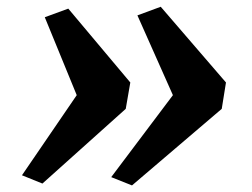

<svg xmlns="http://www.w3.org/2000/svg" viewBox="-20 -585 745 568"><path d="M370.5 -36.5 309 -61 491.5 -303.5 386.5 -539.5 455.5 -565 648.5 -341 636 -263ZM105.5 -42 45 -66.5 207 -303.5 112.5 -534 182 -559.5 365.5 -341 352 -263Z"/></svg>

Font: Merriweather 28pt Black
Style: Italic
Weight: 900
Italic angle: -7.8°
Version: Version 2.101